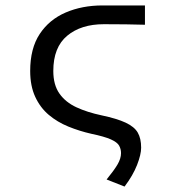

<svg xmlns="http://www.w3.org/2000/svg" viewBox="-20 -506 640 706"><path d="M438 180 372 154Q399 121 412 99Q425 77 425 57Q425 42 418 29.5Q411 17 387.5 6.5Q364 -4 316 -14Q272 -24 231.5 -40.5Q191 -57 159.5 -83.5Q128 -110 109.5 -150Q91 -190 91 -245Q91 -328 126 -381Q161 -434 221.5 -460Q282 -486 357 -486H513V-415Q482 -416 443 -416.5Q404 -417 362 -417Q278 -417 227 -374.5Q176 -332 176 -245Q176 -194 198.5 -162Q221 -130 261 -111.5Q301 -93 353 -82Q410 -70 442 -55Q474 -40 486.5 -18.5Q499 3 499 37Q499 62 484 100.5Q469 139 438 180Z"/></svg>

Font: Source Code Variable
Style: Regular
Weight: 400
Monospace: yes
Designer: Paul D. Hunt, Teo Tuominen
Foundry: Adobe Systems Incorporated
Version: Version 1.010;hotconv 1.0.106;makeotfexe 2.5.65593